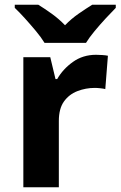

<svg xmlns="http://www.w3.org/2000/svg" viewBox="-20 -786 506 806"><path d="M383 -556Q394 -556 409 -555Q424 -554 433 -552L422 -412Q415 -414 401.5 -415.5Q388 -417 378 -417Q340 -417 305 -403.5Q270 -390 248.5 -360Q227 -330 227 -278V0H78V-546H191L213 -454H220Q244 -496 286 -526Q328 -556 383 -556ZM167 -606Q153 -629 130.5 -656Q108 -683 84.5 -709Q61 -735 42 -753V-766H141Q167 -750 197 -728.5Q227 -707 253 -680Q279 -707 310 -728.5Q341 -750 367 -766H466V-753Q448 -735 424 -709Q400 -683 377.5 -656Q355 -629 341 -606Z"/></svg>

Font: Noto Sans Devanagari UI
Style: Bold
Weight: 700
Designer: Jelle Bosma - Monotype Design Team
Foundry: Monotype Imaging Inc.
Version: Version 2.004; ttfautohint (v1.8.4.7-5d5b)